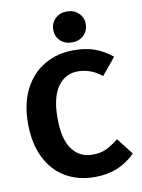

<svg xmlns="http://www.w3.org/2000/svg" viewBox="-101 -1002 802 1087"><g transform="rotate(-10 300.0 -458.5)"><path d="M580 -635 500 -538Q437 -589 362 -589Q291 -589 247.5 -529Q204 -469 204 -348Q204 -227 247 -168.5Q290 -110 365 -110Q411 -110 444 -126Q477 -142 515 -172L589 -77Q497 17 356 17Q261 17 188.5 -25Q116 -67 75 -149.5Q34 -232 34 -348Q34 -461 76 -543Q118 -625 192 -668Q266 -711 358 -711Q430 -711 482 -692Q534 -673 580 -635ZM454 -845Q454 -807 427.5 -781.5Q401 -756 361 -756Q319 -756 293 -781Q267 -806 267 -845Q267 -883 293.5 -908.5Q320 -934 361 -934Q401 -934 427.5 -908.5Q454 -883 454 -845Z"/></g></svg>

Font: Fira Mono
Style: Bold
Weight: 700
Monospace: yes
Designer: Carrois Corporate & Edenspiekermann AG
Foundry: Carrois Corporate GbR & Edenspiekermann AG
Version: Version 3.206